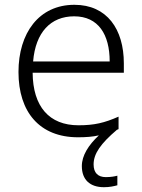

<svg xmlns="http://www.w3.org/2000/svg" viewBox="-20 -562 592 800"><path d="M370 123C370 78 400 36 467 -21C470 -22 472 -23 474 -24V-76C415 -50 373 -40 307 -40C185 -40 117 -118 116 -259H496V-298C496 -440 426 -542 290 -542C142 -542 57 -424 57 -262C57 -95 145 10 305 10C337 10 366 8 392 2C349 42 321 86 321 130C321 187 355 218 413 218C437 218 454 214 469 210V170C458 173 442 176 421 176C388 176 370 158 370 123ZM289 -494C390 -494 437 -418 437 -306H118C128 -427 191 -494 289 -494Z"/></svg>

Font: Noto Sans Myanmar UI Light
Style: Regular
Weight: 300
Designer: Monotype Design Team
Foundry: Monotype Imaging Inc.
Version: Version 2.103